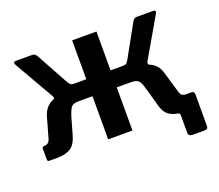

<svg xmlns="http://www.w3.org/2000/svg" viewBox="-111 -686 1100 966"><g transform="rotate(-20 439.0 -203.0)"><path d="M767 124Q744 124 744 104V10Q744 0 732 -3L770 -79H834Q849 -79 849 -62V106Q849 115 845 119.5Q841 124 830 124ZM45 0Q39 0 36.5 -2.5Q34 -5 34 -11V-68Q34 -79 46 -79Q58 -79 66.5 -85.5Q75 -92 80 -112L108 -211Q116 -239 131 -256.5Q146 -274 169 -283Q192 -292 226 -294L275 -322H359V-530H489V-322H575L623 -294Q657 -292 680.5 -283Q704 -274 719 -256.5Q734 -239 741 -211L770 -112Q775 -92 783 -85.5Q791 -79 804 -79Q816 -79 816 -68V-11Q816 -5 813.5 -2.5Q811 0 804 0H762Q718 0 690 -17.5Q662 -35 651 -83L626 -171Q619 -199 611 -211.5Q603 -224 591.5 -227.5Q580 -231 562 -231H489V0H359V-231H288Q271 -231 259.5 -227.5Q248 -224 240.5 -211.5Q233 -199 224 -171L199 -83Q186 -35 159 -17.5Q132 0 88 0ZM293 -270 166 -281Q174 -285 174 -290.5Q174 -296 169 -303L49 -512Q40 -530 58 -530H144Q154 -530 160 -525Q166 -520 170 -512L261 -346Q268 -333 274.5 -327.5Q281 -322 293 -322ZM550 -270V-322Q569 -322 575 -327.5Q581 -333 588 -346L680 -512Q684 -520 689.5 -525Q695 -530 706 -530H792Q810 -530 801 -512L680 -303Q671 -288 683 -281Z"/></g></svg>

Font: Libre Franklin SemiBold
Style: Regular
Weight: 600
Designer: Pablo Impallari, Rodrigo Fuenzalida, Nhung Nguyen
Foundry: Impallari Type
Version: Version 3.000